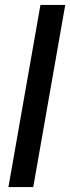

<svg xmlns="http://www.w3.org/2000/svg" viewBox="-20 -754 283 774"><path d="M143 -734H243L114 0H14Z"/></svg>

Font: Niramit Medium
Style: Italic
Weight: 500
Italic angle: -10°
Designer: Katatrad Aksorn Co.,Ltd.
Foundry: Cadson Demak Co.,Ltd.
Version: Version 1.000; ttfautohint (v1.6)